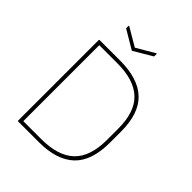

<svg xmlns="http://www.w3.org/2000/svg" viewBox="-229 -961 1092 1092"><g transform="rotate(45 316.5 -415.5)"><path d="M107 0Q103 0 103 -4V-651Q103 -655 107 -655H272Q417 -655 489 -586.5Q561 -518 561 -374V-284Q561 -137 488.5 -68.5Q416 0 272 0ZM126 -22H271Q405 -22 471.5 -85Q538 -148 538 -284V-374Q538 -508 471.5 -570.5Q405 -633 271 -633H126ZM277 -743 169 -807Q166 -808 166 -812V-828Q166 -832 170 -830L279 -766L388 -830Q392 -832 392 -828V-812Q392 -808 390 -807L282 -743Q279 -741 277 -743Z"/></g></svg>

Font: Sofia Sans Thin
Style: Regular
Weight: 250
Designer: Botio Nikoltchev, Ani Petrova
Foundry: lettersoup
Version: Version 4.101